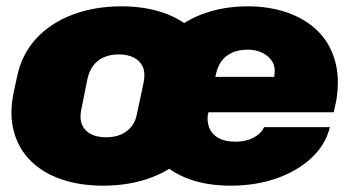

<svg xmlns="http://www.w3.org/2000/svg" viewBox="-20 -576 1107 607"><path d="M305 11Q233 11 174.5 -9Q116 -29 77.5 -67Q39 -105 24 -159.5Q9 -214 23 -283L33 -329Q47 -402 93 -452.5Q139 -503 209 -529.5Q279 -556 364 -556Q437 -556 495.5 -536Q554 -516 592.5 -478.5Q631 -441 646 -386.5Q661 -332 647 -262L638 -216Q624 -146 578.5 -95Q533 -44 463 -16.5Q393 11 305 11ZM315 -142Q343 -142 363 -151Q383 -160 396 -176.5Q409 -193 413 -216L434 -315Q440 -345 431.5 -364.5Q423 -384 403 -394Q383 -404 356 -404Q329 -404 308.5 -395Q288 -386 275.5 -369.5Q263 -353 257 -329L237 -230Q231 -201 239.5 -181.5Q248 -162 267.5 -152Q287 -142 315 -142ZM709 11Q635 11 577.5 -10Q520 -31 483 -70.5Q446 -110 433 -164.5Q420 -219 434 -287L443 -331Q459 -403 504 -453.5Q549 -504 616 -530Q683 -556 764 -556Q831 -556 887.5 -536.5Q944 -517 983 -479.5Q1022 -442 1038.5 -386Q1055 -330 1043 -257L1035 -221H615L639 -333H861L843 -316L847 -335Q852 -363 841 -381Q830 -399 809.5 -409Q789 -419 764 -419Q735 -419 714 -409.5Q693 -400 680.5 -383Q668 -366 663 -343L638 -222Q633 -194 641.5 -172.5Q650 -151 671 -139.5Q692 -128 724 -128Q757 -128 781 -140.5Q805 -153 815 -174H1023Q1009 -118 964.5 -76.5Q920 -35 854 -12Q788 11 709 11Z"/></svg>

Font: Hubot Sans Condensed ExtraLight Black
Style: Italic
Weight: 900
Italic angle: -12.0243°
Version: Version 2.000